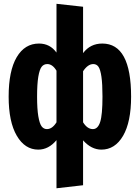

<svg xmlns="http://www.w3.org/2000/svg" viewBox="-20 -778 742 1019"><path d="M522.9 -546.9Q675.8 -546.9 675.8 -265.1Q675.8 -130.4 633.1 -57.1Q590.3 16.1 518.1 16.1Q464.8 16.1 420.9 -33.2V205.1L279.8 221.2V-34.2Q237.8 16.1 183.1 16.1Q112.3 16.1 69.1 -57.6Q25.9 -131.3 25.9 -265.1Q25.9 -401.9 68.6 -474.4Q111.3 -546.9 187 -546.9Q245.1 -546.9 279.8 -499V-757.8L420.9 -742.2V-496.1Q459 -546.9 522.9 -546.9ZM229 -92.8Q257.3 -92.8 279.8 -128.9V-402.8Q258.8 -438 231 -438Q212.4 -438 201.2 -423.8Q189.9 -409.7 183.3 -370.8Q176.8 -332 176.8 -265.1Q176.8 -200.2 183.3 -161.1Q189.9 -122.1 200.9 -107.4Q211.9 -92.8 229 -92.8ZM473.1 -92.8Q499.5 -92.8 511.7 -130.9Q523.9 -168.9 523.9 -265.1Q523.9 -333 518.3 -371.1Q512.7 -409.2 502.7 -423.6Q492.7 -438 475.1 -438Q446.3 -438 420.9 -399.9V-128.9Q443.4 -92.8 473.1 -92.8Z"/></svg>

Font: Fira Sans Compressed
Style: Bold
Weight: 700
Width: 1
Designer: Carrois Corporate & Edenspiekermann AG
Foundry: Carrois Corporate GbR & Edenspiekermann AG
Version: Version 4.203;PS 004.203;hotconv 1.0.88;makeotf.lib2.5.64775